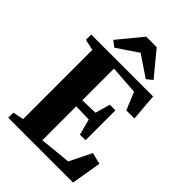

<svg xmlns="http://www.w3.org/2000/svg" viewBox="-279 -1097 1214 1214"><g transform="rotate(45 328.5 -490.0)"><path d="M105.5 -60.5V-679.5L32 -695.5V-743H585.5L600.5 -561H528L479 -679L286 -692.5V-409.5L400.5 -412.5L429 -512.5H479V-245H429L401 -352L286 -355V-52L496.5 -73L569.5 -221L646.5 -201.5L612.5 0H33V-45.5ZM194 -787.5 154.5 -818 287.5 -979.5H381L514 -818.5L475 -787.5L334.5 -882.5Z"/></g></svg>

Font: Merriweather 72pt Black
Style: Regular
Weight: 900
Version: Version 2.100